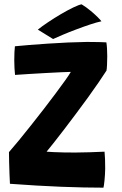

<svg xmlns="http://www.w3.org/2000/svg" viewBox="-20 -861 562 888"><path d="M458.5 7Q370 7 262.2 2.8Q154.5 -1.5 26 -11Q25 -27 24 -54.5Q23 -82 22.2 -110.8Q21.5 -139.5 21.5 -157.5Q41 -179.5 67.2 -211.5Q93.5 -243.5 123 -280.8Q152.5 -318 181.8 -355.8Q211 -393.5 236.5 -427.8Q262 -462 281 -488.5Q300 -515 307.5 -528.5Q295 -528.5 264.8 -527Q234.5 -525.5 195.8 -523.5Q157 -521.5 118 -519Q79 -516.5 49.5 -514.5Q48 -527.5 47 -546.2Q46 -565 46 -582Q46 -601.5 46.8 -618.8Q47.5 -636 49 -647Q74 -649.5 114 -652.8Q154 -656 201 -659.2Q248 -662.5 294.8 -664.5Q341.5 -666.5 379.5 -667Q390.5 -667 409.2 -666.8Q428 -666.5 445.8 -666.2Q463.5 -666 472 -665Q474 -653 475 -635.5Q476 -618 476 -601Q476 -579 475 -560.2Q474 -541.5 472.5 -534.5Q458.5 -512.5 436.2 -480Q414 -447.5 387 -410.2Q360 -373 331.5 -335Q303 -297 276.5 -262.2Q250 -227.5 228.8 -200.8Q207.5 -174 195.5 -159.5Q207.5 -158.5 228 -157.5Q248.5 -156.5 274.5 -156Q300.5 -155.5 328 -155.5Q359.5 -155.5 394.5 -156.8Q429.5 -158 463.5 -159.5Q465 -146.5 465.8 -124.8Q466.5 -103 466.5 -80.5Q466 -53.5 463.5 -28.2Q461 -3 458.5 7ZM357.5 -841Q379.5 -827.5 399.2 -811Q419 -794.5 432.2 -781.2Q445.5 -768 449 -762.5Q427.5 -758 396 -747.5Q364.5 -737 330.8 -724.2Q297 -711.5 268.8 -699.5Q240.5 -687.5 225.5 -680.5L155 -724Q173.5 -739 202.2 -758.2Q231 -777.5 262 -795.8Q293 -814 319 -826.5Q345 -839 357.5 -841Z"/></svg>

Font: Grandstander Thin
Style: Bold
Weight: 700
Version: Version 1.200